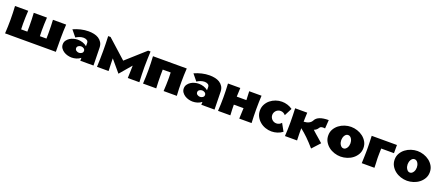

<svg xmlns="http://www.w3.org/2000/svg" viewBox="69 -1424 5660 2473"><g transform="rotate(20 2899.5 -187.5)"><path d="M25 0Q31 -93 31 -187Q31 -281 25 -375H206Q200 -284 200 -194Q200 -147 202 -119H287Q288 -153 288 -187Q288 -281 282 -375H463Q457 -284 457 -194Q457 -147 459 -119H549Q550 -147 550 -194Q550 -284 545 -375H726Q720 -281 720 -187Q720 -146 721 0H25Z M1004 -178Q985 -178 967.5 -166.5Q950 -155 950 -134Q950 -113 967.5 -101.5Q985 -90 1004 -90Q1023 -90 1040.5 -101.5Q1058 -113 1058 -134Q1058 -155 1040.5 -166.5Q1023 -178 1004 -178ZM1056 0 1057 -40Q1031 -19 999 -9.5Q967 0 935 0Q909 0 880 -7.5Q851 -15 827 -30.5Q803 -46 787 -69Q771 -92 771 -122Q771 -152 787 -175Q803 -198 827 -213.5Q851 -229 880 -236.5Q909 -244 935 -244Q969 -244 1002 -233.5Q1035 -223 1061 -201V-243Q1061 -270 1041 -281.5Q1021 -293 997 -293Q969 -293 942.5 -283.5Q916 -274 893 -259L822 -346Q871 -368 923.5 -380.5Q976 -393 1030 -393Q1067 -393 1103 -385.5Q1139 -378 1167 -360.5Q1195 -343 1213 -314Q1231 -285 1232 -243L1237 0Z M1318 -421 1575 -190 1833 -421H1866Q1864 -368 1862 -315.5Q1860 -263 1860 -210Q1860 -157 1861.5 -104.5Q1863 -52 1866 0H1707Q1709 -51 1710.5 -102Q1712 -153 1712 -172L1575 -11L1439 -172Q1439 -153 1440.5 -102Q1442 -51 1444 0H1285Q1290 -108 1290 -216Q1290 -318 1285 -421Z M2198 0Q2204 -91 2204 -181Q2204 -228 2202 -256H2093Q2092 -228 2092 -181Q2092 -91 2097 0H1916Q1922 -94 1922 -188Q1922 -282 1916 -375H2379Q2373 -282 2373 -188Q2373 -94 2379 0Z M2663 -178Q2644 -178 2626.5 -166.5Q2609 -155 2609 -134Q2609 -113 2626.5 -101.5Q2644 -90 2663 -90Q2682 -90 2699.5 -101.5Q2717 -113 2717 -134Q2717 -155 2699.5 -166.5Q2682 -178 2663 -178ZM2715 0 2716 -40Q2690 -19 2658 -9.5Q2626 0 2594 0Q2568 0 2539 -7.5Q2510 -15 2486 -30.5Q2462 -46 2446 -69Q2430 -92 2430 -122Q2430 -152 2446 -175Q2462 -198 2486 -213.5Q2510 -229 2539 -236.5Q2568 -244 2594 -244Q2628 -244 2661 -233.5Q2694 -223 2720 -201V-243Q2720 -270 2700 -281.5Q2680 -293 2656 -293Q2628 -293 2601.5 -283.5Q2575 -274 2552 -259L2481 -346Q2530 -368 2582.5 -380.5Q2635 -393 2689 -393Q2726 -393 2762 -385.5Q2798 -378 2826 -360.5Q2854 -343 2872 -314Q2890 -285 2891 -243L2896 0Z M3404 -375Q3399 -284 3399 -193Q3399 -96 3404 0H3235Q3237 -44 3238.5 -87Q3240 -130 3241 -145H3108Q3108 -87 3113 0H2944Q2947 -47 2948.5 -93.5Q2950 -140 2950 -187Q2950 -234 2948.5 -281Q2947 -328 2944 -375H3113Q3109 -315 3108 -255H3240Q3238 -315 3235 -375Z M3679 -393Q3718 -393 3755.5 -381.5Q3793 -370 3825 -347L3771 -242Q3759 -257 3741.5 -266Q3724 -275 3704 -275Q3686 -275 3670.5 -268.5Q3655 -262 3643.5 -250.5Q3632 -239 3625 -223.5Q3618 -208 3618 -190Q3618 -172 3625 -156.5Q3632 -141 3643.5 -129.5Q3655 -118 3670.5 -111.5Q3686 -105 3704 -105Q3724 -105 3742 -113.5Q3760 -122 3772 -138L3829 -35Q3797 -11 3758 1.5Q3719 14 3679 14Q3636 14 3594.5 -0.5Q3553 -15 3521 -42Q3489 -69 3469 -106.5Q3449 -144 3449 -190Q3449 -236 3469 -273.5Q3489 -311 3521.5 -337.5Q3554 -364 3595 -378.5Q3636 -393 3679 -393Z M4236 46Q4178 -21 4129 -68.5Q4080 -116 4028 -157Q4028 -116 4028.5 -72.5Q4029 -29 4031 10H3865Q3868 -35 3869.5 -84.5Q3871 -134 3871 -180Q3871 -226 3869.5 -275.5Q3868 -325 3866 -371H4032Q4030 -330 4029 -299Q4028 -268 4028 -246Q4069 -248 4098 -262.5Q4127 -277 4141 -305Q4177 -376 4325 -376L4317 -259Q4258 -268 4243 -240Q4225 -207 4187 -193L4205 -176Q4220 -162 4234 -150Q4248 -138 4262 -126L4335 -62L4236 46Z M4627 -393Q4670 -393 4713 -379Q4756 -365 4790.5 -338.5Q4825 -312 4846.5 -274.5Q4868 -237 4868 -190Q4868 -142 4846.5 -104.5Q4825 -67 4791 -40.5Q4757 -14 4713.5 0Q4670 14 4627 14Q4583 14 4540 0Q4497 -14 4463 -40.5Q4429 -67 4407.5 -104.5Q4386 -142 4386 -190Q4386 -237 4407.5 -274.5Q4429 -312 4463.5 -338.5Q4498 -365 4541 -379Q4584 -393 4627 -393ZM4627 -281Q4610 -281 4598.5 -272Q4587 -263 4579 -249Q4571 -235 4567.5 -219Q4564 -203 4564 -190Q4564 -176 4567.5 -160Q4571 -144 4579 -130.5Q4587 -117 4598.5 -107.5Q4610 -98 4627 -98Q4643 -98 4655 -107.5Q4667 -117 4675 -130.5Q4683 -144 4686.5 -160Q4690 -176 4690 -190Q4690 -203 4686.5 -219Q4683 -235 4675 -249Q4667 -263 4655 -272Q4643 -281 4627 -281Z M4914 0Q4916 -52 4917 -86Q4918 -120 4918.5 -144Q4919 -168 4919 -187.5Q4919 -207 4918.5 -231Q4918 -255 4917 -288.5Q4916 -322 4914 -375H5260V-263H5085Q5084 -222 5083.5 -198Q5083 -174 5083 -158.5Q5083 -143 5083 -131.5Q5083 -120 5084 -104.5Q5085 -89 5086 -65Q5087 -41 5088 0H4914Z M5537 -393Q5580 -393 5623 -379Q5666 -365 5700.5 -338.5Q5735 -312 5756.5 -274.5Q5778 -237 5778 -190Q5778 -142 5756.5 -104.5Q5735 -67 5701 -40.5Q5667 -14 5623.5 0Q5580 14 5537 14Q5493 14 5450 0Q5407 -14 5373 -40.5Q5339 -67 5317.5 -104.5Q5296 -142 5296 -190Q5296 -237 5317.5 -274.5Q5339 -312 5373.5 -338.5Q5408 -365 5451 -379Q5494 -393 5537 -393ZM5537 -281Q5520 -281 5508.5 -272Q5497 -263 5489 -249Q5481 -235 5477.5 -219Q5474 -203 5474 -190Q5474 -176 5477.5 -160Q5481 -144 5489 -130.5Q5497 -117 5508.5 -107.5Q5520 -98 5537 -98Q5553 -98 5565 -107.5Q5577 -117 5585 -130.5Q5593 -144 5596.5 -160Q5600 -176 5600 -190Q5600 -203 5596.5 -219Q5593 -235 5585 -249Q5577 -263 5565 -272Q5553 -281 5537 -281Z"/></g></svg>

Font: CAT Rhythmus
Style: Regular
Weight: 400
Designer: Peter Wiegel nach alter Vorlage
Foundry: Peter Wiegel
Version: 1.000